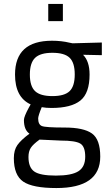

<svg xmlns="http://www.w3.org/2000/svg" viewBox="-20 -716 554 971"><path d="M265 235Q145 235 97.5 202.5Q50 170 50 84Q50 43 68 17.5Q86 -8 129 -40Q101 -59 101 -109Q101 -126 126 -172L135 -188Q56 -224 56 -339Q56 -510 243 -510Q291 -510 332 -500L347 -497L495 -501V-437L400 -439Q433 -406 433 -339Q433 -245 386.5 -207.5Q340 -170 240 -170Q213 -170 191 -174Q173 -130 173 -117Q173 -86 192 -78.5Q211 -71 307 -71Q403 -71 445 -41Q487 -11 487 76Q487 235 265 235ZM124 78Q124 131 153.5 151.5Q183 172 262.5 172Q342 172 376.5 150Q411 128 411 76.5Q411 25 386 10Q361 -5 288 -5L180 -10Q147 14 135.5 32Q124 50 124 78ZM131 -339Q131 -280 157.5 -255Q184 -230 245 -230Q306 -230 332 -255Q358 -280 358 -339.5Q358 -399 332 -424Q306 -449 245 -449Q184 -449 157.5 -423.5Q131 -398 131 -339ZM224 -609V-696H298V-609Z"/></svg>

Font: Titillium Web
Style: Regular
Weight: 400
Version: Version 1.002;PS 57.000;hotconv 1.0.70;makeotf.lib2.5.55311